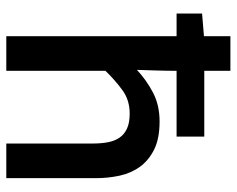

<svg xmlns="http://www.w3.org/2000/svg" viewBox="-91 -661 752 610"><g transform="rotate(90 285.0 -356.0)"><path d="M202 -415Q234 -445 274 -466Q314 -487 366 -487Q420 -487 454.5 -470Q489 -453 509.5 -425Q530 -397 538 -360.5Q546 -324 546 -285V0H436V-274Q436 -301 432 -322.5Q428 -344 417.5 -359.5Q407 -375 388.5 -383.5Q370 -392 341 -392Q298 -392 266.5 -369Q235 -346 205 -315V0H95V-541H23V-622L95 -628V-712H205V-629H414V-541H205Q205 -509 204 -478Q203 -447 202 -415Z"/></g></svg>

Font: Codetta
Style: Bold
Weight: 700
Designer: Ulrich Proeller
Foundry: PROSA GmbH
Version: Version 2.00;September 29, 2018;FontCreator 11.5.0.2427 64-b